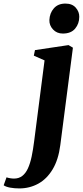

<svg xmlns="http://www.w3.org/2000/svg" viewBox="-144 -797 463 1073"><path d="M193 14Q182.5 95.5 150.2 149.2Q118 203 69.8 229.5Q21.5 256 -36 256Q-64 256 -87.8 251.5Q-111.5 247 -123.5 238.5L-107.5 194Q-99.5 197 -87.5 199Q-75.5 201 -66 201Q-38.5 201 -19.5 186.2Q-0.5 171.5 12 144.2Q24.5 117 32.8 78.2Q41 39.5 47 -9L105 -459.5L45 -486L51.5 -517L239 -545L263.5 -530.5ZM207 -609.5Q173.5 -609.5 152.2 -632.5Q131 -655.5 132 -685Q133.5 -723.5 156.8 -750.2Q180 -777 221.5 -777Q259.5 -777 279.5 -754Q299.5 -731 299 -703Q299 -665 276 -637.2Q253 -609.5 207 -609.5Z"/></svg>

Font: Merriweather 72pt ExtraBold
Style: Italic
Weight: 800
Italic angle: -7.8°
Version: Version 2.101